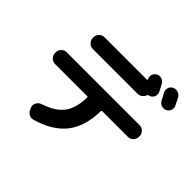

<svg xmlns="http://www.w3.org/2000/svg" viewBox="-195 -1084 1391 1391"><g transform="rotate(45 500.0 -388.5)"><path d="M927.7 -802.7Q932.6 -793 942.4 -773.9Q952.1 -754.9 956.1 -747.1Q965.8 -727.5 959 -707Q952.1 -686.5 932.1 -676.8Q912.1 -667 891.6 -673.8Q871.1 -680.7 860.4 -701.2Q851.6 -718.8 831.1 -754.9Q821.3 -774.4 827.6 -795.4Q834 -816.4 854 -826.2Q874 -835.9 896 -828.6Q918 -821.3 927.7 -802.7ZM186.5 -676.8Q186.5 -700.2 203.1 -716.8Q219.7 -733.4 243.2 -733.4H676.8Q679.7 -733.4 681.2 -736.3Q682.6 -739.3 680.7 -741.2V-742.2Q670.9 -760.7 677.2 -781.2Q683.6 -801.8 703.1 -811.5Q722.7 -821.3 743.2 -814.5Q763.7 -807.6 775.4 -788.1Q780.3 -779.3 789.1 -761.7Q797.9 -744.1 802.7 -735.4Q812.5 -715.8 805.7 -695.3Q798.8 -674.8 779.3 -666Q771.5 -662.1 766.6 -661.1Q757.8 -659.2 756.8 -653.3Q752 -636.7 736.8 -625Q721.7 -613.3 703.1 -613.3H243.2Q219.7 -613.3 203.1 -630.4Q186.5 -647.5 186.5 -669.9ZM929.7 -400.4Q929.7 -377 913.1 -359.9Q896.5 -342.8 873 -342.8H612.3Q603.5 -342.8 602.5 -335Q600.6 -179.7 527.8 -85.4Q455.1 8.8 302.7 52.7Q279.3 59.6 258.8 47.9Q238.3 36.1 230.5 12.7L225.6 1Q218.8 -21.5 230 -41Q241.2 -60.5 262.7 -68.4Q369.1 -102.5 415 -164.6Q460.9 -226.6 462.9 -335.9Q462.9 -342.8 455.1 -342.8H127Q103.5 -342.8 86.9 -359.9Q70.3 -377 70.3 -400.4V-407.2Q70.3 -430.7 86.9 -446.8Q103.5 -462.9 127 -462.9H873Q896.5 -462.9 913.1 -446.3Q929.7 -429.7 929.7 -407.2Z"/></g></svg>

Font: Rounded Mgen+ 1m bold
Style: Bold
Weight: 700
Designer: [Source Han Sans]
Ryoko NISHIZUKA  (kana & ideographs); Paul D. Hunt (Latin, Greek & Cyrillic); Wenlong ZHANG  (bopomofo
Version: Version 1.059.20150602